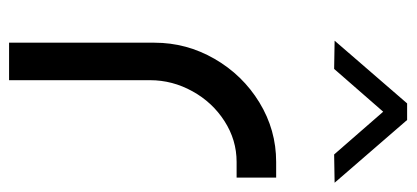

<svg xmlns="http://www.w3.org/2000/svg" viewBox="-268 -93 873 402"><g transform="rotate(-90 168.0 108.5)"><path d="M30.5 250.7Q97.5 250.7 155 215.6Q212.4 180.5 246.3 121.7Q280.1 63 280.1 -4V-308.5H201.6V-13.3Q201.6 33.5 178.4 75.4Q155.3 117.3 115.8 142.6Q76.4 167.9 30.5 167.9H-2.4V250.7ZM284.3 373.1 225.2 372.1 135.6 474.8 46.1 372.1 -13.1 373.1 118.3 524.9H153Z"/></g></svg>

Font: Arad-FD-VF Thin
Style: Regular
Weight: 100
Designer: Mohammad Darvishi
Version: Version 1.010;September 21, 2024;FontCreator 15.0.0.2992 64-